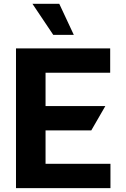

<svg xmlns="http://www.w3.org/2000/svg" viewBox="-20 -979 653 999"><path d="M63.2 -727.3V0H554.7V-126.8H217V-300.4H454.9L528.1 -427.2H217V-600.5H553.3V-727.3ZM148.8 -959.2 257.1 -797.6H364L288.4 -959.2Z"/></svg>

Font: Inter-Hewn
Style: Bold
Weight: 700
Designer: Rasmus Andersson
Foundry: rsms
Version: Version 3.012;git-f93a4a705